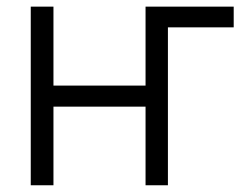

<svg xmlns="http://www.w3.org/2000/svg" viewBox="-20 -550 736 570"><path d="M673.8 -468.8H478.5V0H412.1V-233.4H138.7V0H71.3V-530.3H138.7V-295.9H412.1V-530.3H673.8Z"/></svg>

Font: Pretendard JP Light
Style: Regular
Weight: 300
Designer: Base glyphs from Inter by Rasmus Andersson; Hangeul glyphs from Noto Sans CJK(Source Han Sans) by Jang Soo-young and Kan
Foundry: Kil Hyung-jin
Version: Version 1.309